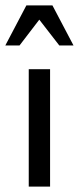

<svg xmlns="http://www.w3.org/2000/svg" viewBox="-49 -692 294 712"><path d="M-29.3 -523.4 48.8 -671.9H145.5L223.6 -523.4H170.9L96.7 -619.1L23.4 -523.4ZM57.6 0V-435.5H136.7V0Z"/></svg>

Font: Padauk
Style: Regular
Weight: 400
Designer: Debbi Hosken, Becca Hirsbrunner Spalinger
Foundry: SIL International
Version: Version 5.003